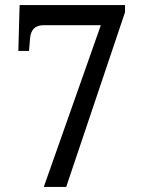

<svg xmlns="http://www.w3.org/2000/svg" viewBox="-20 -734 556 754"><path d="M152 0H240L471 -686V-714H57L52 -534H94L98 -583C101 -618 118 -635 151 -635H376Z"/></svg>

Font: Noto Serif Georgian SemiCondensed
Style: Regular
Weight: 400
Width: 4
Designer: Monotype Design Team, Akaki Razmadze
Foundry: Google LLC
Version: Version 2.003